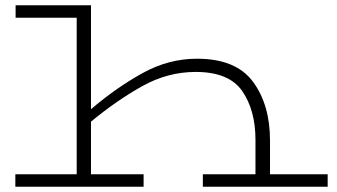

<svg xmlns="http://www.w3.org/2000/svg" viewBox="-20 -706 1273 726"><path d="M1219 -47V0H747V-47H946V-177Q946 -289 896 -361.5Q846 -434 720 -434Q614 -434 517.5 -380Q421 -326 324 -246V-47H523V0H38V-47H270V-639H39V-686H324V-293Q419 -374 518 -429Q617 -484 725 -484Q872 -484 936.5 -397Q1001 -310 1001 -174V-47Z"/></svg>

Font: BioRhyme Expanded Light
Style: Regular
Weight: 300
Width: 7
Designer: Aoife Mooney
Foundry: Aoife Mooney Type
Version: Version 1.000